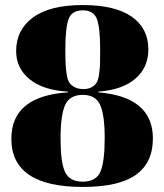

<svg xmlns="http://www.w3.org/2000/svg" viewBox="-20 -731 651 761"><path d="M249 -368Q152 -373 98 -416.5Q44 -460 44 -529Q44 -613 111 -662Q178 -711 308 -711Q436 -711 502 -665Q568 -619 568 -535Q568 -464 517 -419.5Q466 -375 370 -368V-365Q586 -347 586 -182Q586 -86 518.5 -38Q451 10 308 10Q25 10 25 -181Q25 -350 249 -365ZM308 -355Q256 -355 238 -314.5Q220 -274 220 -181Q220 -89 237.5 -50Q255 -11 308 -11Q361 -11 378 -50.5Q395 -90 395 -184Q395 -275 377 -315Q359 -355 308 -355ZM239 -535Q239 -498 240 -477.5Q241 -457 244.5 -435Q248 -413 255.5 -402.5Q263 -392 277 -385Q291 -378 311 -378Q330 -378 342.5 -385Q355 -392 362 -402Q369 -412 372.5 -435.5Q376 -459 376.5 -477.5Q377 -496 377 -535Q377 -619 364.5 -654.5Q352 -690 308 -690Q264 -690 251.5 -654.5Q239 -619 239 -535Z"/></svg>

Font: Abril Fatface
Style: Regular
Weight: 400
Designer: Veronika Burian, Jos Scaglione
Foundry: TypeTogether
Version: Version 1.001